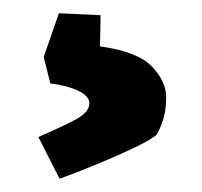

<svg xmlns="http://www.w3.org/2000/svg" viewBox="-20 -31 305 290"><path d="M70 239 38 176Q70 162 92.5 150.5Q115 139 115 125Q115 114 98 106Q81 98 56 95L46 55L69 -11L132 -8L131 39Q188 47 209.5 69.5Q231 92 231 116Q231 134 227 147.5Q223 161 217 172Q210 179 184 191.5Q158 204 126.5 217Q95 230 70 239Z"/></svg>

Font: Grenze Gotisch Black
Style: Regular
Weight: 900
Designer: Renata Polastri
Foundry: Omnibus-Type
Version: Version 1.001